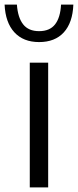

<svg xmlns="http://www.w3.org/2000/svg" viewBox="-54 -815 339 835"><path d="M75.5 0V-542.5H155.5V0ZM116 -632Q47.5 -632 8.5 -674.5Q-30.5 -717 -34 -795H19.5Q23.5 -738.5 46.8 -709Q70 -679.5 116 -679.5Q162.5 -679.5 185.5 -709Q208.5 -738.5 211.5 -795H265Q262 -716.5 223.5 -674.2Q185 -632 116 -632Z"/></svg>

Font: Encode Sans Condensed Thin
Style: Regular
Weight: 400
Version: Version 3.002